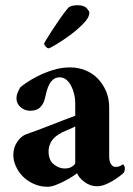

<svg xmlns="http://www.w3.org/2000/svg" viewBox="-20 -707 511 735"><path d="M227 -62Q246 -62 257 -70Q268 -78 268 -83V-223Q253 -215 235 -208Q217 -201 202 -191Q181 -177 173 -159Q165 -141 166 -124Q167 -92 187 -77Q207 -62 227 -62ZM162 8Q134 8 109.5 -3Q85 -14 68 -31Q51 -48 41 -70Q31 -92 31 -114Q31 -143 47 -165.5Q63 -188 83 -194Q97 -199 120.5 -207.5Q144 -216 170.5 -226.5Q197 -237 223 -247Q249 -257 268 -264V-311Q268 -330 263.5 -348Q259 -366 251.5 -380Q244 -394 233 -402.5Q222 -411 209 -411Q195 -411 185.5 -404Q176 -397 169.5 -385.5Q163 -374 159 -359Q155 -344 151 -327Q147 -310 134 -296.5Q121 -283 95 -283Q75 -283 59 -296.5Q43 -310 43 -331Q43 -341 47 -351Q51 -361 57 -372Q62 -377 80 -389.5Q98 -402 124.5 -415.5Q151 -429 183 -439Q215 -449 248 -449Q279 -449 306.5 -438Q334 -427 354 -406.5Q374 -386 386 -358Q398 -330 398 -296V-109Q398 -89 405 -78.5Q412 -68 422 -68Q433 -68 440.5 -72Q448 -76 451 -78Q454 -76 456 -71Q458 -66 458 -61Q458 -53 454 -46Q449 -41 438 -32.5Q427 -24 413 -15.5Q399 -7 383 -0.5Q367 6 351 6Q326 6 304 -10Q282 -26 275 -44Q272 -41 259 -32.5Q246 -24 229 -15Q212 -6 194 1Q176 8 162 8ZM276 -687Q302 -687 312 -675.5Q322 -664 322 -658Q322 -640 299 -616.5Q276 -593 247.5 -572Q219 -551 194.5 -536.5Q170 -522 166 -522Q161 -522 155 -528.5Q149 -535 149 -540Q149 -542 158.5 -557.5Q168 -573 182 -594.5Q196 -616 212 -639Q228 -662 242 -678Q246 -682 255.5 -684.5Q265 -687 276 -687Z"/></svg>

Font: Vermiglione
Style: Bold
Weight: 700
Version: Version 1.000